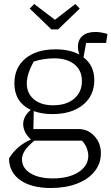

<svg xmlns="http://www.w3.org/2000/svg" viewBox="-20 -736 558 961"><path d="M243 -165Q189 -165 149 -180L147 -90H374Q420 -90 452.5 -55Q485 -20 485 31Q485 83 453 122.5Q421 162 364.5 183.5Q308 205 234 205Q138 205 82 166Q26 127 25 57Q63 -6 135 -38Q115 -55 105.5 -75.5Q96 -96 96 -114Q96 -154 134 -186Q52 -225 52 -319Q52 -397 107 -443Q162 -489 258 -489Q329 -489 377 -463Q370 -484 370 -500Q370 -537 393 -556.5Q416 -576 458 -576Q484 -576 518 -566L511 -521H411L398 -449Q452 -408 452 -335Q452 -257 395 -211Q338 -165 243 -165ZM246 -209Q312 -209 351 -242Q390 -275 390 -330Q390 -384 352.5 -414Q315 -444 252 -444Q228 -444 200.5 -440Q173 -436 149 -428Q131 -396 122.5 -368.5Q114 -341 114 -319Q114 -269 149.5 -239Q185 -209 246 -209ZM90 61Q90 105 132 131Q174 157 245 157Q324 157 373 125.5Q422 94 422 43Q422 26 414 5Q406 -16 390 -32H152Q117 -3 103.5 19Q90 41 90 61ZM237 -589 129 -693 151 -716 255 -637 357 -716 379 -693 271 -589Z"/></svg>

Font: Piazzolla Light
Style: Regular
Weight: 300
Designer: Juan Pablo del Peral
Foundry: Huerta Tipografica
Version: Version 1.330